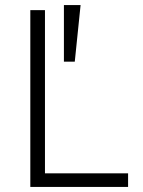

<svg xmlns="http://www.w3.org/2000/svg" viewBox="-20 -740 567 760"><path d="M100 0V-700H158V-54H487V0ZM233 -496V-720H299L276 -496Z"/></svg>

Font: Geologica Thin
Style: Regular
Weight: 100
Version: Version 1.010;gftools[0.9.28]